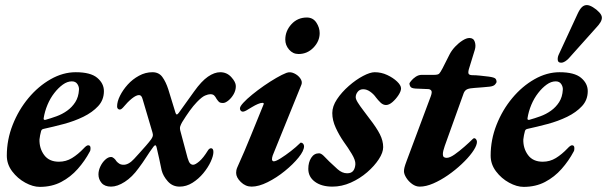

<svg xmlns="http://www.w3.org/2000/svg" viewBox="-20 -715 2371 750"><path d="M135.5 15Q108.8 15 78.7 -1.4Q48.6 -17.8 27.6 -45.6Q6.6 -73.4 6.6 -107Q6.6 -169.3 29.6 -227.5Q52.5 -285.6 91 -331.8Q129.5 -378.1 177.8 -405.5Q226.1 -432.9 275.8 -432.9Q333.8 -432.9 359.8 -411Q385.9 -389.1 385.9 -359Q385.9 -324.7 363.5 -300.5Q341.2 -276.3 305.7 -258.9Q270.2 -241.6 228.9 -230.6Q187.6 -219.6 150.5 -211.6Q146.2 -210.6 143.9 -208.7Q141.6 -206.8 140.4 -202.4Q138.4 -195.2 136.7 -186.8Q135 -178.5 134.2 -170.2Q133.4 -135.2 152.6 -109.3Q171.9 -83.3 210.2 -83.3Q238 -83.3 261.3 -97.6Q284.7 -111.9 307.2 -135.6Q318.1 -147.5 324.4 -147.5Q333.6 -147.5 333.6 -136.6Q333.6 -134 333.2 -129.9Q332.8 -125.7 330.8 -122.9Q311.6 -86.6 283.7 -55.1Q255.9 -23.6 219.2 -4.3Q182.5 15 135.5 15ZM157.5 -246.9Q178.4 -252.7 200.8 -260.8Q223.2 -268.9 242.3 -282.6Q261.5 -296.3 274.2 -316.2Q286.9 -336 288.5 -364.4Q289.4 -375.7 282.4 -386.5Q275.4 -397.2 260.7 -397.2Q243 -397.2 225.5 -384.6Q207.9 -372 192.1 -351.6Q176.2 -331.2 165.4 -305.4Q154.6 -279.5 150.5 -252.9Q149.7 -245.3 157.5 -246.9Z M413.8 14Q389 14 376.8 -0.4Q364.6 -14.8 364.6 -33.8Q364.6 -49.1 372.1 -64.9Q379.6 -80.6 391.1 -91.2Q402.5 -101.8 413.7 -101.8Q419.3 -101.8 425.2 -96.7Q431.2 -91.6 434.7 -85.4Q439.3 -80 445.9 -75.7Q452.6 -71.4 462.7 -71.4Q472.1 -71.2 482.4 -76.8Q492.7 -82.3 503.6 -94.1Q513 -104.4 525.2 -117.8Q537.4 -131.2 549.7 -145.3Q562 -159.4 570.7 -171.1Q575.5 -178.4 576.9 -183.8Q578.2 -189.2 575.4 -198.1L537.4 -326.6Q535.2 -335.2 531.8 -339.4Q528.4 -343.6 523.2 -343.6Q512.1 -343.6 495.4 -330.3Q478.8 -317 459.8 -294.1Q457.8 -291.9 454.6 -289.5Q451.4 -287.1 447.7 -287.1Q443.7 -287.1 440.6 -290.1Q437.4 -293 437.4 -299.2Q437.4 -318.3 448.8 -341Q460.1 -363.7 478.9 -384.6Q497.8 -405.6 523 -419.2Q548.1 -432.9 575.6 -432.9Q600.6 -432.9 614.2 -414.2Q627.8 -395.6 637.3 -366.3L665.6 -274.2Q669.4 -261.5 678.7 -274.7L738.1 -357.5Q767 -398.1 792.3 -415.5Q817.5 -432.9 840.4 -432.9Q866.1 -432.9 883.6 -413.7Q901 -394.5 901.2 -379.2Q901.4 -362.4 892.8 -347.2Q884.1 -332.1 872.2 -322.4Q860.2 -312.7 851.2 -312.7Q839.5 -312.7 835 -317.3Q830.5 -321.9 825.8 -328.9Q821.6 -337.2 816.6 -342.1Q811.6 -347 801.4 -347Q793.5 -347 781.1 -341.8Q768.7 -336.6 749.3 -316.5Q735.3 -302.1 720.8 -282Q706.4 -261.9 691.5 -237.8Q686.7 -229.4 684 -221.4Q681.4 -213.4 685.4 -200.4L712.8 -97.9Q717.6 -81.6 722.8 -76.5Q728 -71.4 734.6 -71.4Q742.9 -71.4 758.5 -84.7Q774.2 -98 792.4 -127.6Q797.6 -135.9 804.6 -135.9Q808.6 -135.9 811.1 -132.4Q813.6 -128.9 813.6 -121.3Q813.6 -106.5 803.2 -83.6Q792.7 -60.8 774.2 -38.4Q755.7 -16 731.8 -1Q707.8 14 681.7 14Q653.7 14 635.4 -6.7Q617.1 -27.4 611.4 -49.7Q607.2 -69.1 602 -94.4Q596.8 -119.7 591.8 -139.1Q590.5 -145.3 587.8 -147.2Q585.1 -149 579.9 -142.6Q564.9 -122.5 550.8 -100.3Q536.6 -78.1 521.5 -58.2Q496.4 -23.3 467.4 -4.7Q438.4 14 413.8 14Z M962.7 14Q939.1 14 920.7 -4Q902.4 -21.9 902.4 -39.7Q902.4 -44.5 903.3 -49.7Q904.2 -55 907 -61.4Q935.7 -124.7 960.8 -187.2Q986 -249.6 1009.6 -307.1Q1012 -313.3 1005.4 -313.3Q998 -313.3 987.1 -308.6Q976.3 -304 964.8 -297Q953.4 -290.1 942.2 -283.5Q929 -276.2 923.2 -280.3Q917.3 -284.3 917.3 -291.8Q917.3 -299.3 930.6 -313.7Q943.8 -328.1 965.1 -345.4Q986.4 -362.8 1011.1 -380Q1035.9 -397.1 1059.2 -410.6Q1082.5 -424.1 1098.5 -430.2Q1113.2 -435.9 1128.8 -428.6Q1144.4 -421.4 1153.1 -408.7Q1161.9 -396 1157.5 -384.5L1045.3 -107.8Q1043.8 -103.9 1043.1 -99.6Q1042.4 -95.4 1042.4 -92.7Q1042.4 -89 1044.6 -86.9Q1046.8 -84.8 1049.4 -84.8Q1057.6 -84.8 1076.5 -96.7Q1095.3 -108.5 1116.2 -124.7Q1137.1 -141 1151.2 -155Q1154 -157.9 1155.2 -157.9Q1160.5 -157.9 1164.1 -153.5Q1167.7 -149.1 1167.7 -143.8Q1167.7 -126.2 1146.3 -99.7Q1124.8 -73.1 1092.6 -47Q1060.4 -20.8 1025.5 -3.4Q990.6 14 962.7 14ZM1146.2 -504Q1124 -504 1109.2 -521.3Q1094.4 -538.6 1094.4 -560.2Q1094.4 -594.2 1118.4 -620.4Q1142.5 -646.6 1178.5 -646.6Q1202.5 -646.6 1215.6 -627Q1228.7 -607.3 1228.7 -585.6Q1228.7 -554.1 1204.5 -529Q1180.3 -504 1146.2 -504Z M1278.5 14Q1236 14 1210.1 -5.1Q1184.3 -24.1 1184.3 -55.4Q1184.3 -80.9 1195.6 -98.5Q1206.9 -116.2 1226.2 -116.2Q1234 -116.2 1244 -106.6Q1254 -97 1266.2 -84.1Q1280.5 -70.3 1298.5 -54.2Q1316.5 -38.1 1336.1 -38.1Q1352.4 -38.1 1359.8 -47.8Q1367.2 -57.4 1368.2 -73.7Q1369 -89.1 1354.1 -113.8Q1339.3 -138.5 1322.8 -161Q1304.9 -186.7 1291.5 -215.9Q1278 -245.2 1278 -273.4Q1278 -299.9 1296.4 -327.4Q1314.8 -355 1342.6 -379.3Q1370.4 -403.7 1398.2 -418.3Q1425.9 -432.9 1443.8 -432.9Q1469.1 -432.9 1492.4 -422.1Q1515.6 -411.3 1531.1 -396.5Q1546.6 -381.6 1546.6 -369.7Q1546.6 -358.8 1536.5 -343.3Q1526.4 -327.9 1513.1 -316.3Q1499.7 -304.8 1488 -304.8Q1476.4 -304.8 1466.5 -314.3Q1456.6 -323.9 1448.9 -334Q1439.7 -347.3 1426.2 -356.8Q1412.8 -366.4 1398.8 -366.4Q1385.3 -366.4 1377.4 -356.6Q1369.5 -346.7 1369.5 -335.4Q1369.5 -327.4 1377.9 -314.1Q1386.2 -300.8 1398.2 -285.2Q1410.2 -269.7 1422.2 -253.2Q1451.2 -216 1464 -190.4Q1476.8 -164.9 1476.8 -140.2Q1476.8 -119.2 1459.7 -93Q1442.6 -66.8 1414.2 -42.1Q1385.8 -17.5 1350.4 -1.7Q1315 14 1278.5 14Z M1619.5 14Q1604.1 14 1590 3.8Q1575.9 -6.4 1567 -20.6Q1558 -34.9 1558 -46Q1558 -53.1 1560.1 -61.4Q1562.1 -69.7 1568.7 -87.2L1662.9 -339.4Q1669 -356.3 1664.3 -361.7Q1659.6 -367 1652.1 -367L1603.9 -369Q1586.8 -370 1583.1 -376.6Q1579.3 -383.1 1579.3 -388.8Q1579.3 -390.8 1586 -399.1Q1592.6 -407.5 1603.8 -415.1Q1615 -422.6 1627.3 -422.6H1675.6Q1690.7 -422.6 1695.5 -427.3Q1700.3 -432.1 1708.6 -448L1736.7 -503.5Q1744.8 -518.9 1758.3 -533.1Q1771.7 -547.3 1786.9 -556.9Q1802.1 -566.6 1813.7 -566.6Q1829.9 -566.6 1834.7 -551.5Q1839.6 -536.4 1834.8 -520.6L1811.2 -443.8Q1807.6 -429.4 1811.5 -425.4Q1815.4 -421.3 1825.9 -421.3Q1839.3 -421.3 1855 -419.6Q1870.7 -417.8 1888.6 -415.8Q1911.1 -412.8 1915.5 -407.6Q1919.8 -402.5 1919.8 -395Q1919.8 -392.2 1914.1 -385.3Q1908.5 -378.3 1892.6 -376.5Q1879.6 -375.5 1865.8 -374Q1851.9 -372.5 1833.2 -371.5Q1814.7 -370.5 1805.4 -366.5Q1796 -362.5 1791.5 -351.6L1717.3 -144.9Q1710 -123.9 1710 -113.7Q1710 -103.4 1714.7 -100.9Q1719.4 -98.4 1724.6 -98.4Q1737 -98.4 1755.9 -111.6Q1774.7 -124.9 1794.2 -142Q1813.7 -159.1 1826.2 -171.6Q1829 -174.4 1831.3 -175Q1833.5 -175.7 1834.3 -174.6Q1839.3 -173.3 1841.6 -167.7Q1844 -162.1 1842.6 -155.5Q1839.7 -140.2 1823.8 -118.6Q1808 -97 1783.3 -73.9Q1758.7 -50.7 1729.9 -30.7Q1701.1 -10.8 1672.5 1.6Q1643.9 14 1619.5 14Z M2025.5 15Q1998.8 15 1968.7 -1.4Q1938.6 -17.8 1917.6 -45.6Q1896.6 -73.4 1896.6 -107Q1896.6 -169.3 1919.6 -227.5Q1942.5 -285.6 1981 -331.8Q2019.5 -378.1 2067.8 -405.5Q2116.1 -432.9 2165.8 -432.9Q2223.8 -432.9 2249.8 -411Q2275.9 -389.1 2275.9 -359Q2275.9 -324.7 2253.5 -300.5Q2231.2 -276.3 2195.7 -258.9Q2160.2 -241.6 2118.9 -230.6Q2077.6 -219.6 2040.5 -211.6Q2036.2 -210.6 2033.9 -208.7Q2031.6 -206.8 2030.4 -202.4Q2028.4 -195.2 2026.7 -186.8Q2025 -178.5 2024.2 -170.2Q2023.4 -135.2 2042.6 -109.3Q2061.9 -83.3 2100.2 -83.3Q2128 -83.3 2151.3 -97.6Q2174.7 -111.9 2197.2 -135.6Q2208.1 -147.5 2214.4 -147.5Q2223.6 -147.5 2223.6 -136.6Q2223.6 -134 2223.2 -129.9Q2222.8 -125.7 2220.8 -122.9Q2201.6 -86.6 2173.7 -55.1Q2145.9 -23.6 2109.2 -4.3Q2072.5 15 2025.5 15ZM2047.5 -246.9Q2068.4 -252.7 2090.8 -260.8Q2113.2 -268.9 2132.3 -282.6Q2151.5 -296.3 2164.2 -316.2Q2176.9 -336 2178.5 -364.4Q2179.4 -375.7 2172.4 -386.5Q2165.4 -397.2 2150.7 -397.2Q2133 -397.2 2115.5 -384.6Q2097.9 -372 2082.1 -351.6Q2066.2 -331.2 2055.4 -305.4Q2044.6 -279.5 2040.5 -252.9Q2039.7 -245.3 2047.5 -246.9ZM2171.8 -470.1Q2159.7 -470.1 2158.7 -480.7Q2157.7 -491.3 2162.5 -501.6L2235.9 -660.3Q2244.2 -678.5 2252.7 -686.8Q2261.3 -695.2 2272.4 -695.2Q2282.3 -695.2 2296.3 -686.7Q2310.3 -678.2 2320.7 -667Q2331.1 -655.7 2331.1 -646Q2331.1 -637.1 2325.3 -627.6Q2319.6 -618 2309 -607L2201.4 -486.7Q2194.9 -479.9 2187.2 -475Q2179.5 -470.1 2171.8 -470.1Z"/></svg>

Font: EB Garamond
Style: Italic
Weight: 400
Italic angle: -17.2°
Designer: Georg Duffner and Octavio Pardo
Foundry: Georg Duffner
Version: Version 1.001